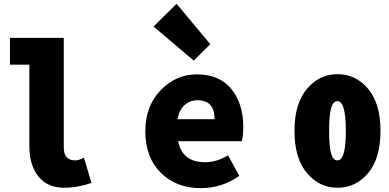

<svg xmlns="http://www.w3.org/2000/svg" viewBox="-20 -973 2040 1007"><path d="M316.4 11.7Q229.5 11.7 181.6 -47.4Q133.8 -106.4 133.8 -208V-633.8H32.2V-774.4H314.5V-200.2Q314.5 -131.8 374 -131.8Q393.6 -131.8 419.9 -146.5L460 -13.7Q386.7 11.7 316.4 11.7Z M1031.2 13.7Q905.3 13.7 823.7 -66.4Q742.2 -146.5 742.2 -284.2Q742.2 -417 822.8 -500Q903.3 -583 1011.7 -583Q1129.9 -583 1192.9 -506.8Q1255.9 -430.7 1255.9 -307.6Q1255.9 -257.8 1248 -232.4H914.1Q936.5 -122.1 1055.7 -122.1Q1115.2 -122.1 1175.8 -158.2L1235.4 -50.8Q1145.5 13.7 1031.2 13.7ZM911.1 -347.7H1105.5Q1105.5 -447.3 1015.6 -447.3Q976.6 -447.3 948.2 -421.9Q919.9 -396.5 911.1 -347.7ZM996.1 -655.3 785.2 -834 906.2 -953.1 1083 -741.2Z M1750 11.7Q1654.3 11.7 1589.4 -65.9Q1524.4 -143.6 1524.4 -286.1Q1524.4 -428.7 1589.4 -506.3Q1654.3 -584 1750 -584Q1846.7 -584 1911.1 -506.8Q1975.6 -429.7 1975.6 -286.1Q1975.6 -142.6 1911.1 -65.4Q1846.7 11.7 1750 11.7ZM1750 -131.8Q1793.9 -131.8 1793.9 -286.1Q1793.9 -442.4 1750 -442.4Q1726.6 -442.4 1716.3 -404.8Q1706.1 -367.2 1706.1 -286.1Q1706.1 -205.1 1716.3 -168.5Q1726.6 -131.8 1750 -131.8Z"/></svg>

Font: GenEi Gothic M Heavy
Style: Regular
Weight: 800
Designer: o_tamon (Modified); [Source Han Sans]
Ryoko NISHIZUKA  (kana & ideographs); Paul D. Hunt (Latin, Greek & Cyrillic); Wenl
Version: Version 1.1a;Original Version 1.004